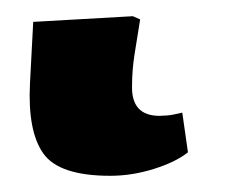

<svg xmlns="http://www.w3.org/2000/svg" viewBox="-20 17 293 237"><path d="M116 234Q53 234 33.5 206.5Q14 179 17 120L21 44L144 37L153 41Q149 65 146 84.5Q143 104 143 123Q142 160 177 160Q180 160 186.5 159.5Q193 159 205 156L212 205Q197 217 170 225.5Q143 234 116 234Z"/></svg>

Font: Literata 12pt
Style: Bold Italic
Weight: 700
Italic angle: -2°
Designer: Latin by Veronika Burian and Jose Scaglione. Greek by Irene Vlachou. Cyrillic by Vera Evstafieva
Foundry: TypeTogether
Version: Version 3.002